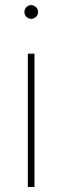

<svg xmlns="http://www.w3.org/2000/svg" viewBox="-20 -741 246 761"><path d="M116.7 0H90.3V-528.3H116.7ZM76.7 -693.4Q76.7 -704.6 84.5 -712.6Q92.3 -720.7 103.5 -720.7Q114.7 -720.7 122.8 -712.6Q130.9 -704.6 130.9 -693.4Q130.9 -682.1 122.8 -674.3Q114.7 -666.5 103.5 -666.5Q92.3 -666.5 84.5 -674.3Q76.7 -682.1 76.7 -693.4Z"/></svg>

Font: TypoPRO Roboto
Style: Regular
Weight: 250
Designer: Google
Version: Version 2.136; 2016